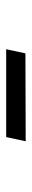

<svg xmlns="http://www.w3.org/2000/svg" viewBox="236 -930 102 615"><g transform="rotate(90 287.5 -622.0)"><path d="M150.4 -651.9 432.1 -652.8 418.5 -590.3H137.2Z"/></g></svg>

Font: Habibi
Style: Regular
Weight: 400
Designer: Magnus Gaarde
Foundry: Magnus Gaarde
Version: Version 1.001